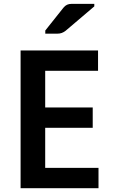

<svg xmlns="http://www.w3.org/2000/svg" viewBox="-20 -986 590 1006"><path d="M496.1 -106.4V0H87.9V-721.7H493.7V-615.2H216.8V-422.9H465.8V-316.4H216.8V-106.4ZM217.3 -826.2 312.5 -945.8Q321.3 -956.5 331.5 -961.2Q341.8 -965.8 355.5 -965.8H474.1V-952.6L323.7 -824.7Q313.5 -816.9 303.2 -813.2Q293 -809.6 280.3 -809.6H217.3Z"/></svg>

Font: Lycee Sans SemiBold
Style: Regular
Weight: 600
Designer: Justin Alvin
Foundry: Alkove Design
Version: Version 1.030